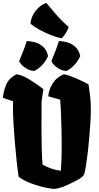

<svg xmlns="http://www.w3.org/2000/svg" viewBox="-22 -1253 664 1284"><path d="M341.8 10.3Q314.5 8.8 280 1.2Q245.6 -6.3 211.2 -17.8Q176.8 -29.3 147.7 -43.2Q118.7 -57.1 102.5 -71.8Q95.7 -115.7 89.1 -177.7Q82.5 -239.7 76.9 -306.4Q71.3 -373 68.1 -431.9Q64.9 -490.7 64.9 -527.8Q64.9 -537.6 65.2 -550Q65.4 -562.5 65.9 -575.7L-2.4 -598.6Q1 -642.6 19.3 -686.5Q37.6 -730.5 88.9 -756.3Q123.5 -752 170.4 -724.1Q217.3 -696.3 268.1 -657.2V-656.7L255.9 -573.2L255.4 -383.8Q255.4 -320.3 257.1 -256.8Q258.8 -193.4 262.7 -151.9Q282.7 -140.1 313.5 -128.4Q344.2 -116.7 384.8 -111.3Q386.7 -129.4 387.9 -159.4Q389.2 -189.5 389.9 -223.1Q390.6 -256.8 390.6 -286.1Q390.6 -334 389.2 -391.8Q387.7 -449.7 385.5 -502.4Q383.3 -555.2 380.4 -586.4L300.3 -608.9Q304.2 -652.8 330.1 -694.8Q356 -736.8 405.3 -756.3Q421.9 -753.9 449.5 -743.9Q477.1 -733.9 509 -719.2Q541 -704.6 570.3 -688Q574.2 -657.7 576.2 -644.8Q578.1 -631.8 580.1 -613.8Q582.5 -594.2 584 -572.3Q585.4 -550.3 585.4 -517.6Q585.4 -485.4 582.8 -439.2Q580.1 -393.1 575.7 -341.1Q571.3 -289.1 565.7 -239.7Q560.1 -190.4 554 -151.6Q547.9 -112.8 542.5 -92.8Q538.6 -78.6 523.2 -66.9Q507.8 -55.2 488.8 -45.7Q469.7 -36.1 454.6 -28.3Q420.4 -11.2 394.3 -1.7Q368.2 7.8 341.8 10.3ZM421.4 -778.3Q399.4 -779.8 377.9 -790.5Q356.4 -801.3 341.3 -816.2Q326.2 -831.1 321.8 -845.2Q335 -877.9 343.3 -898.7Q351.6 -919.4 358.2 -937.3Q364.7 -955.1 371.6 -978Q399.9 -978 429.7 -969.2Q459.5 -960.4 482.9 -938.7Q506.3 -917 514.6 -877.9Q501 -846.7 475.6 -818.8Q450.2 -791 421.4 -778.3ZM206.1 -778.3Q184.1 -779.8 162.6 -790.5Q141.1 -801.3 126 -816.2Q110.8 -831.1 106.4 -845.2Q119.6 -877.9 128.2 -898.7Q136.7 -919.4 143.1 -937.3Q149.4 -955.1 156.7 -978Q185.1 -978 214.8 -969.2Q244.6 -960.4 268.1 -938.7Q291.5 -917 299.3 -877.9Q286.1 -846.7 260.5 -818.8Q234.9 -791 206.1 -778.3ZM389.6 -996.6Q356.9 -1003.4 316.7 -1019.3Q276.4 -1035.2 240.2 -1055.2Q204.1 -1075.2 182.6 -1093.8Q183.1 -1121.6 197.3 -1149.9Q211.4 -1178.2 235.1 -1200.9Q258.8 -1223.6 287.6 -1233.4Q328.1 -1186 360.1 -1148.7Q392.1 -1111.3 438 -1072.3Q429.2 -1048.3 415.3 -1027.3Q401.4 -1006.3 389.6 -996.6Z"/></svg>

Font: Fruktur
Style: Regular
Weight: 400
Designer: Viktoriya Grabowska, Eben Sorkin
Foundry: Viktoriya Grabowska
Version: Version 1.008; ttfautohint (v1.8.4.7-5d5b)